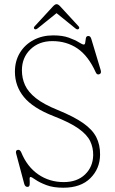

<svg xmlns="http://www.w3.org/2000/svg" viewBox="-20 -883 552 920"><path d="M283.5 16.5Q235 16.5 201.8 3.8Q168.5 -9 150 -22Q131.5 -35 126.5 -35Q121 -35 122 -23Q123 -11 122.2 0.8Q121.5 12.5 111.5 12.5Q100 12.5 96 -2.5L57.5 -146.5Q53 -163 65.5 -165Q75.5 -167 82 -152.5Q110 -84 163.5 -47.2Q217 -10.5 285.5 -10.5Q349.5 -10.5 387.5 -47Q425.5 -83.5 426.5 -139.5Q427 -175.5 412.2 -206.5Q397.5 -237.5 356.5 -266.8Q315.5 -296 237 -326.5Q138 -365 94.8 -417.8Q51.5 -470.5 51.5 -539.5Q51.5 -590.5 75.2 -629.8Q99 -669 140.5 -691.2Q182 -713.5 235 -713.5Q279.5 -713.5 309.8 -702.5Q340 -691.5 357.5 -680.5Q375 -669.5 381.5 -669.5Q387.5 -669.5 388.5 -679.8Q389.5 -690 391.5 -700.2Q393.5 -710.5 403.5 -710.5Q413.5 -710.5 417.5 -696.5L462.5 -547Q467 -531.5 456.5 -527.5Q444.5 -522.5 438.5 -537Q403 -615.5 351 -650.8Q299 -686 231 -686Q166.5 -686 125.8 -646.5Q85 -607 85 -546Q85 -508 100 -475Q115 -442 152.2 -412.5Q189.5 -383 256.5 -356Q333.5 -324.5 378 -293.5Q422.5 -262.5 441.2 -226Q460 -189.5 459.5 -142Q459 -75 413 -29.2Q367 16.5 283.5 16.5ZM356 -743.5Q350 -739.5 340.5 -747.5L251 -820L161 -747.5Q151.5 -740 146 -743.5Q138.5 -749 146.5 -757.5L234 -852.5Q244 -863 251 -863Q259 -863 268.5 -852.5L356 -757.5Q363.5 -749.5 356 -743.5Z"/></svg>

Font: Fraunces 72pt SuperSoft Thin
Style: Regular
Weight: 100
Version: Version 1.000;[b76b70a41]